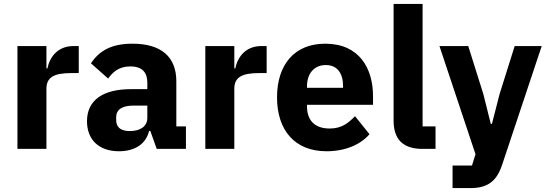

<svg xmlns="http://www.w3.org/2000/svg" viewBox="-20 -760 2791 980"><path d="M69 0H217V-307C217 -368 259 -387 345 -387H382V-525H356C274 -525 234 -469 222 -411H217V-525H69Z M780 0H929V-115H880V-345C880 -469 804 -537 656 -537C546 -537 486 -499 444 -437L532 -359C555 -391 586 -421 645 -421C707 -421 732 -389 732 -338V-305H649C510 -305 424 -252 424 -141C424 -50 482 12 587 12C667 12 725 -24 741 -92H747ZM642 -91C598 -91 573 -109 573 -147V-162C573 -200 603 -221 660 -221H732V-159C732 -111 691 -91 642 -91Z M1028 0H1176V-307C1176 -368 1218 -387 1304 -387H1341V-525H1315C1233 -525 1193 -469 1181 -411H1176V-525H1028Z M1646 12C1742 12 1819 -21 1866 -75L1792 -167C1759 -133 1725 -104 1663 -104C1584 -104 1547 -148 1547 -217V-225H1884V-269C1884 -411 1814 -537 1640 -537C1482 -537 1394 -429 1394 -263C1394 -95 1485 12 1646 12ZM1643 -428C1702 -428 1731 -385 1731 -321V-312H1547V-320C1547 -385 1584 -428 1643 -428Z M2136 0H2203V-115H2137V-740H1989V-144C1989 -51 2035 0 2136 0Z M2607 -525 2530 -280 2491 -128H2485L2447 -280L2370 -525H2223L2407 27L2389 85H2290V200H2382C2472 200 2516 162 2543 81L2745 -525Z"/></svg>

Font: Braiins Sans
Style: Bold
Weight: 700
Designer: Mike Abbink, Paul van der Laan, Pieter van Rosmalen, Jiri Chlebus, Lubos Buracinsky
Foundry: Bold Monday, Sudetype
Version: Version 1.000;hotconv 1.0.109;makeotfexe 2.5.65596